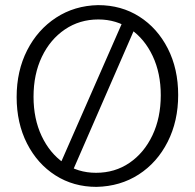

<svg xmlns="http://www.w3.org/2000/svg" viewBox="-20 -716 761 750"><path d="M357 14Q267 14 196.5 -31Q126 -76 85.5 -155.5Q45 -235 45 -337Q45 -439 86 -519.5Q127 -600 199 -647Q271 -694 363 -696Q454 -696 524.5 -651Q595 -606 635.5 -526.5Q676 -447 676 -345Q676 -243 635 -162Q594 -81 522 -34.5Q450 12 357 14ZM355 -41Q429 -41 486 -80Q543 -119 575.5 -187.5Q608 -256 608 -344Q608 -430 576.5 -497Q545 -564 490 -602Q435 -640 364 -640Q291 -640 233.5 -601Q176 -562 143.5 -494Q111 -426 111 -338Q111 -252 142.5 -185Q174 -118 229 -79.5Q284 -41 355 -41ZM259 -37 209 -61 456 -624 503 -597Z"/></svg>

Font: Catamaran Light
Style: Regular
Weight: 300
Designer: Pria Ravichandran
Version: Version 2.000